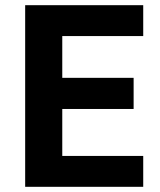

<svg xmlns="http://www.w3.org/2000/svg" viewBox="-20 -720 615 740"><path d="M77 -700H532V-581H220V-420H495V-300H220V-119H532V0H77Z"/></svg>

Font: Golos UI VF
Style: Regular
Weight: 400
Designer: A.Korolkova, Vitaly Kuzmin
Foundry: ParaType Ltd
Version: Version 2.000